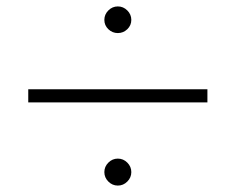

<svg xmlns="http://www.w3.org/2000/svg" viewBox="-20 -598 733 598"><path d="M305 -536Q305 -553 317.5 -565.5Q330 -578 347 -578Q364 -578 376.5 -565.5Q389 -553 389 -536Q389 -519 376.5 -507Q364 -495 347 -495Q330 -495 317.5 -507Q305 -519 305 -536ZM68 -320H626V-279H68ZM305 -62Q305 -79 317.5 -91.5Q330 -104 347 -104Q364 -104 376.5 -91.5Q389 -79 389 -62Q389 -45 376.5 -32.5Q364 -20 347 -20Q330 -20 317.5 -32.5Q305 -45 305 -62Z"/></svg>

Font: KoHo Light
Style: Regular
Weight: 300
Version: Version 1.000; ttfautohint (v1.6)